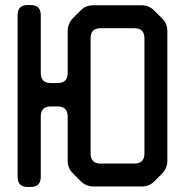

<svg xmlns="http://www.w3.org/2000/svg" viewBox="-20 -732 735 763"><path d="M90 11H102Q142 11 142 -29V-269Q142 -309 182 -309H209Q249 -309 249 -269V-93Q249 -64 269 -44L302 -11Q322 9 351 9H544Q573 9 593 -11L625 -43Q645 -65 645 -93V-609Q645 -638 625 -658L593 -690Q572 -711 544 -711H350Q321 -711 301 -691L269 -659Q249 -637 249 -609V-442Q249 -402 209 -402H182Q142 -402 142 -442V-672Q142 -712 102 -712H90Q50 -712 50 -672V-29Q50 11 90 11ZM340 -122V-580Q340 -620 380 -620H514Q554 -620 554 -580V-122Q554 -82 514 -82H380Q340 -82 340 -122Z"/></svg>

Font: WDXL Lubrifont TC
Style: Regular
Weight: 400
Designer: [WDXL Lubrifont] Copyright 2020-2022 (c) NightFurySL2001, Skr-ZERO; [ZCOOL QingKe HuangYou] Copyright 2018-2022 (c) The 
Version: Version 2.001;hotconv 1.1.1;makeotfexe 2.6.0